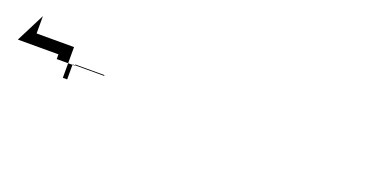

<svg xmlns="http://www.w3.org/2000/svg" viewBox="-21 -241 895 458"><g transform="rotate(20 426.5 -12.0)"><path d="M0 0H103V12H149V9H223V11H143V49H132V-29H37V-73Z"/></g></svg>

Font: Passageway
Style: BdSuIt
Weight: 700
Foundry: Ascender Corporation
Version: Version 1.11